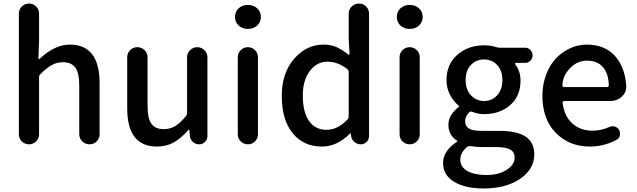

<svg xmlns="http://www.w3.org/2000/svg" viewBox="-20 -817 3607 1087"><path d="M86.9 -56.6V-740.2Q86.9 -763.7 103.5 -780.3Q120.1 -796.9 144 -796.9Q168 -796.9 184.6 -780.3Q201.2 -763.7 201.2 -740.2V-585.9L197.3 -486.3Q197.3 -484.4 199.7 -482.9Q202.1 -481.4 204.1 -483.4Q290 -564.5 375 -564.5Q543.9 -564.5 543.9 -345.7V-57.6Q543.9 -33.2 527.3 -16.6Q510.7 0 486.8 0Q462.9 0 445.8 -16.6Q428.7 -33.2 428.7 -57.6V-332Q428.7 -403.3 406.7 -434.1Q384.8 -464.8 335.9 -464.8Q301.8 -464.8 272.9 -448.7Q244.1 -432.6 208 -396.5Q201.2 -389.6 201.2 -379.9V-56.6Q201.2 -33.2 184.6 -16.6Q168 0 144 0Q120.1 0 103.5 -16.6Q86.9 -33.2 86.9 -56.6Z M868.2 12.7Q700.2 12.7 700.2 -204.1V-492.2Q700.2 -516.6 716.8 -533.2Q733.4 -549.8 757.3 -549.8Q781.2 -549.8 798.3 -533.2Q815.4 -516.6 815.4 -492.2V-217.8Q815.4 -147.5 836.9 -116.7Q858.4 -85.9 907.2 -85.9Q943.4 -85.9 971.7 -103Q1000 -120.1 1033.2 -160.2Q1039.1 -168 1039.1 -177.7V-492.2Q1039.1 -516.6 1056.2 -533.2Q1073.2 -549.8 1096.7 -549.8Q1120.1 -549.8 1137.2 -533.2Q1154.3 -516.6 1154.3 -492.2V-46.9Q1154.3 -27.3 1140.6 -13.7Q1127 0 1107.4 0Q1086.9 0 1072.3 -13.2Q1057.6 -26.4 1054.7 -46.9L1051.8 -81.1Q1050.8 -83 1049.3 -83Q1047.9 -83 1046.9 -82Q1006.8 -35.2 964.4 -11.2Q921.9 12.7 868.2 12.7Z M1326.2 -56.6V-493.2Q1326.2 -516.6 1342.8 -533.2Q1359.4 -549.8 1383.3 -549.8Q1407.2 -549.8 1423.8 -533.2Q1440.4 -516.6 1440.4 -493.2V-56.6Q1440.4 -33.2 1423.8 -16.6Q1407.2 0 1383.3 0Q1359.4 0 1342.8 -16.6Q1326.2 -33.2 1326.2 -56.6ZM1310.5 -720.7Q1310.5 -751 1331.1 -770Q1351.6 -789.1 1383.3 -789.1Q1415 -789.1 1436 -770Q1457 -751 1457 -720.7Q1457 -691.4 1436 -672.4Q1415 -653.3 1383.3 -653.3Q1351.6 -653.3 1331.1 -672.4Q1310.5 -691.4 1310.5 -720.7Z M1802.7 12.7Q1698.2 12.7 1636.7 -63Q1575.2 -138.7 1575.2 -274.4Q1575.2 -403.3 1645 -483.9Q1714.8 -564.5 1811.5 -564.5Q1853.5 -564.5 1885.3 -550.3Q1917 -536.1 1952.1 -507.8Q1954.1 -506.8 1956.5 -507.8Q1959 -508.8 1959 -511.7L1954.1 -592.8V-739.3Q1954.1 -763.7 1971.2 -780.3Q1988.3 -796.9 2012.2 -796.9Q2036.1 -796.9 2052.7 -780.3Q2069.3 -763.7 2069.3 -739.3V-46.9Q2069.3 -27.3 2055.7 -13.7Q2042 0 2022.5 0Q2002 0 1986.3 -13.2Q1970.7 -26.4 1967.8 -46.9L1965.8 -60.5Q1965.8 -61.5 1963.9 -61.5Q1961.9 -61.5 1960.9 -60.5Q1888.7 12.7 1802.7 12.7ZM1829.1 -82Q1892.6 -82 1948.2 -141.6Q1954.1 -148.4 1954.1 -159.2V-408.2Q1954.1 -418 1947.3 -424.8Q1894.5 -467.8 1833 -467.8Q1774.4 -467.8 1734.4 -415.5Q1694.3 -363.3 1694.3 -276.4Q1694.3 -182.6 1729.5 -132.3Q1764.6 -82 1829.1 -82Z M2242.2 -56.6V-493.2Q2242.2 -516.6 2258.8 -533.2Q2275.4 -549.8 2299.3 -549.8Q2323.2 -549.8 2339.8 -533.2Q2356.4 -516.6 2356.4 -493.2V-56.6Q2356.4 -33.2 2339.8 -16.6Q2323.2 0 2299.3 0Q2275.4 0 2258.8 -16.6Q2242.2 -33.2 2242.2 -56.6ZM2226.6 -720.7Q2226.6 -751 2247.1 -770Q2267.6 -789.1 2299.3 -789.1Q2331.1 -789.1 2352.1 -770Q2373 -751 2373 -720.7Q2373 -691.4 2352.1 -672.4Q2331.1 -653.3 2299.3 -653.3Q2267.6 -653.3 2247.1 -672.4Q2226.6 -691.4 2226.6 -720.7Z M2716.8 250Q2614.3 250 2551.3 212.4Q2488.3 174.8 2488.3 104.5Q2488.3 71.3 2508.8 40.5Q2529.3 9.8 2566.4 -13.7Q2568.4 -14.6 2568.4 -17.1Q2568.4 -19.5 2566.4 -21.5Q2518.6 -51.8 2518.6 -111.3Q2518.6 -167 2578.1 -211.9Q2579.1 -212.9 2579.1 -214.8Q2579.1 -216.8 2578.1 -217.8Q2547.9 -242.2 2527.8 -280.3Q2507.8 -318.4 2507.8 -363.3Q2507.8 -453.1 2569.3 -506.8Q2630.9 -560.5 2720.7 -560.5Q2757.8 -560.5 2791 -549.8Q2800.8 -546.9 2810.5 -546.9H2952.1Q2970.7 -546.9 2982.9 -534.2Q2995.1 -521.5 2995.1 -503.9Q2995.1 -486.3 2982.9 -473.6Q2970.7 -460.9 2952.1 -460.9H2900.4Q2897.5 -460.9 2896.5 -458.5Q2895.5 -456.1 2896.5 -453.1Q2926.8 -416 2926.8 -360.4Q2926.8 -272.5 2868.2 -221.7Q2809.6 -170.9 2720.7 -170.9Q2685.5 -170.9 2652.3 -184.6Q2642.6 -187.5 2636.7 -181.6Q2613.3 -158.2 2613.3 -129.9Q2613.3 -103.5 2634.3 -89.8Q2655.3 -76.2 2705.1 -76.2H2806.6Q2905.3 -76.2 2955.1 -43.9Q3004.9 -11.7 3004.9 57.6Q3004.9 139.6 2925.3 194.8Q2845.7 250 2716.8 250ZM2824.2 -363.3Q2824.2 -417 2794.9 -448.7Q2765.6 -480.5 2720.7 -480.5Q2675.8 -480.5 2646 -449.2Q2616.2 -418 2616.2 -363.3Q2616.2 -309.6 2646.5 -277.3Q2676.8 -245.1 2720.7 -245.1Q2764.6 -245.1 2794.4 -277.3Q2824.2 -309.6 2824.2 -363.3ZM2733.4 173.8Q2803.7 173.8 2848.6 144.5Q2893.6 115.2 2893.6 76.2Q2893.6 43 2868.2 29.3Q2842.8 15.6 2790 15.6H2707Q2674.8 15.6 2642.6 9.8Q2640.6 9.8 2638.7 9.8Q2630.9 9.8 2626 13.7Q2585.9 45.9 2585.9 87.9Q2585.9 127.9 2625.5 150.9Q2665 173.8 2733.4 173.8Z M3319.3 12.7Q3203.1 12.7 3127 -64.5Q3050.8 -141.6 3050.8 -274.4Q3050.8 -338.9 3071.8 -394.5Q3092.8 -450.2 3127.9 -486.8Q3163.1 -523.4 3208 -543.9Q3252.9 -564.5 3301.8 -564.5Q3403.3 -564.5 3460.9 -501Q3518.6 -437.5 3525.4 -330.1Q3525.4 -327.1 3525.4 -324.2Q3525.4 -292 3500 -269.5Q3473.6 -245.1 3435.5 -245.1H3173.8Q3169.9 -245.1 3167 -242.2Q3164.1 -239.3 3165 -235.4Q3173.8 -161.1 3219.2 -119.1Q3264.6 -77.1 3334 -77.1Q3382.8 -77.1 3428.7 -97.7Q3438.5 -102.5 3448.2 -102.5Q3454.1 -102.5 3460 -100.6Q3476.6 -95.7 3485.4 -81.1Q3490.2 -71.3 3490.2 -60.5Q3490.2 -54.7 3489.3 -48.8Q3484.4 -32.2 3468.8 -24.4Q3397.5 12.7 3319.3 12.7ZM3164.1 -332Q3164.1 -329.1 3166 -327.1Q3168.9 -324.2 3172.9 -324.2H3417Q3420.9 -324.2 3423.8 -327.1Q3426.8 -330.1 3426.8 -333Q3426.8 -334 3426.8 -334Q3424.8 -401.4 3393.1 -437.5Q3361.3 -473.6 3303.7 -473.6Q3252 -473.6 3212.9 -436.5Q3164.1 -389.6 3164.1 -332Z"/></svg>

Font: Gen Jyuu GothicX Medium
Style: Regular
Weight: 500
Designer: Ryoko NISHIZUKA (kana &amp; ideographs); Paul D. Hunt (Latin, Greek &amp; Cyrillic); Wenlong ZHANG (bopomofo); Sandoll C
Version: Version 1.058.20140828